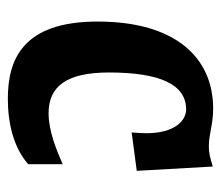

<svg xmlns="http://www.w3.org/2000/svg" viewBox="-57 -495 564 490"><g transform="rotate(90 225.0 -250.0)"><path d="M35 -217C35 -25 133 12 232 12C293 12 356 -2 399 -40V-128C365 -113 315 -92 269 -92C201 -92 165 -137 165 -246C165 -375 195 -443 259 -443C288 -443 320 -414 320 -341C320 -328 319 -317 318 -304L416 -317L405 -511C379 -503 368 -501 354 -501C321 -501 298 -512 257 -512C129 -512 35 -418 35 -217Z"/></g></svg>

Font: CantoraOne
Style: Regular
Weight: 400
Designer: Pablo Impallari, Rodrigo Fuenzalida
Foundry: Pablo Impallari
Version: Version 1.001